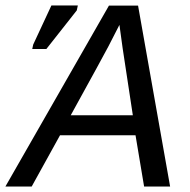

<svg xmlns="http://www.w3.org/2000/svg" viewBox="-71 -679 691 699"><path d="M453.6 0 422.4 -186.5H147.5L44.4 0H-51.3L325.7 -658.7H431.6L548.3 0ZM363.8 -588.4Q341.3 -543.9 323.5 -509.8Q305.7 -475.6 186.5 -259.3H412.6L375.5 -503.4ZM46.4 -500.5 49.8 -516.6 116.2 -659.2H212.4L208.5 -641.1L97.7 -500.5Z"/></svg>

Font: Liberation Mono
Style: Italic
Weight: 400
Italic angle: -12°
Monospace: yes
Designer: Steve Matteson
Foundry: Ascender Corporation
Version: Version 2.1.5